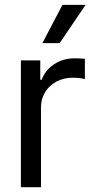

<svg xmlns="http://www.w3.org/2000/svg" viewBox="-20 -783 390 803"><path d="M67.4 -530.3H148.4V-449.2H154.3Q168.9 -489.7 206.5 -514.4Q244.1 -539.1 291 -539.1Q315.4 -539.1 335 -537.1V-452.1Q329.6 -454.1 314.2 -456.1Q298.8 -458 284.2 -458Q246.6 -458 216.3 -441.9Q186 -425.8 168.7 -397.5Q151.4 -369.1 151.4 -334V0H67.4ZM241.2 -762.7H337.9L229.5 -602.5H157.2Z"/></svg>

Font: Pretendard Std
Style: Regular
Weight: 400
Designer: Base glyphs from Inter by Rasmus Andersson; Hangeul glyphs from Noto Sans CJK(Source Han Sans) by Jang Soo-young and Kan
Foundry: Kil Hyung-jin
Version: Version 1.309